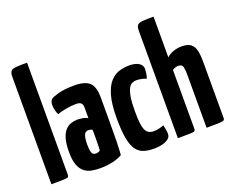

<svg xmlns="http://www.w3.org/2000/svg" viewBox="-118 -938 1404 1151"><g transform="rotate(-20 584.0 -362.5)"><path d="M33 0V-686Q33 -711 42 -721Q51 -731 75.5 -733Q100 -735 145 -735V-20Q145 -10 140.5 -6Q136 -2 112.5 -1Q89 0 33 0Z M340 10Q312 10 286.5 5Q261 0 241 -16Q221 -32 209.5 -63Q198 -94 198 -146Q198 -197 207.5 -229.5Q217 -262 233.5 -280Q250 -298 270.5 -304.5Q291 -311 313 -311Q324 -311 344 -308Q364 -305 377 -296Q377 -296 377 -307.5Q377 -319 377 -335Q377 -351 377 -365Q377 -378 373 -386Q369 -394 360 -398Q351 -402 335 -402Q307 -402 273.5 -396Q240 -390 215 -381Q206 -398 203 -416Q200 -434 200 -446Q200 -455 203.5 -465.5Q207 -476 214 -481Q225 -489 264 -499.5Q303 -510 363 -510Q432 -510 460.5 -483Q489 -456 489 -388V-341Q489 -284 489 -224Q489 -164 488 -111.5Q487 -59 484 -22Q459 -7 422 1.5Q385 10 340 10ZM348 -82Q355 -82 363 -84.5Q371 -87 375 -92Q376 -103 376.5 -125.5Q377 -148 377 -174Q377 -200 377 -221Q372 -226 364.5 -227.5Q357 -229 351 -229Q343 -229 336.5 -225.5Q330 -222 325.5 -213Q321 -204 318.5 -188.5Q316 -173 316 -149Q316 -131 317.5 -118.5Q319 -106 322.5 -97.5Q326 -89 332.5 -85.5Q339 -82 348 -82Z M684 10Q645 10 617 0Q589 -10 571 -37Q553 -64 544.5 -112.5Q536 -161 536 -239Q536 -329 552 -383Q568 -437 594 -464.5Q620 -492 651.5 -501Q683 -510 714 -510Q751 -510 774 -496.5Q797 -483 797 -459Q797 -448 795 -432.5Q793 -417 787 -399Q775 -404 757.5 -408Q740 -412 724 -412Q711 -412 698 -406.5Q685 -401 675 -383.5Q665 -366 659 -332Q653 -298 653 -241Q653 -198 656 -168.5Q659 -139 666.5 -121.5Q674 -104 687 -96.5Q700 -89 720 -89Q736 -89 754 -93Q772 -97 784 -103Q789 -84 791 -70.5Q793 -57 793 -44Q793 -19 762.5 -4.5Q732 10 684 10Z M840 0V-686Q840 -711 849 -721Q858 -731 882 -733Q906 -735 952 -735V-475Q969 -492 995.5 -501Q1022 -510 1047 -510Q1086 -510 1105.5 -495.5Q1125 -481 1132 -452.5Q1139 -424 1139 -381V-20Q1139 -10 1132.5 -6Q1126 -2 1102 -1Q1078 0 1023 0V-346Q1023 -369 1018.5 -388Q1014 -407 991 -407Q982 -407 972.5 -404.5Q963 -402 952 -395V-20Q952 -10 947.5 -6Q943 -2 919.5 -1Q896 0 840 0Z"/></g></svg>

Font: Yanone Kaffeesatz ExtraLight
Style: Bold
Weight: 700
Version: Version 2.003